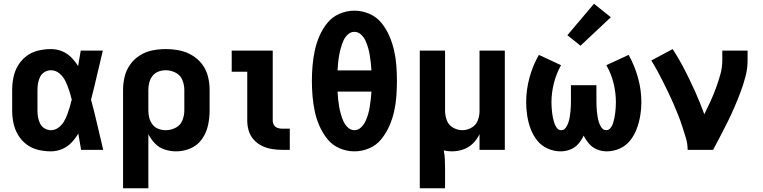

<svg xmlns="http://www.w3.org/2000/svg" viewBox="-20 -800 4072 1025"><path d="M252 8Q282 8 311 -4Q340 -16 361 -38Q382 -60 398 -87Q405 -43 413 0H531Q515 -67 499.5 -134Q484 -201 466 -268Q483 -333 498 -399Q513 -465 529 -530H411Q404 -489 397 -447Q381 -473 359.5 -494.5Q338 -516 310 -527Q282 -538 252 -538Q218 -538 184 -530Q150 -522 122.5 -501.5Q95 -481 77 -451.5Q59 -422 52 -388Q45 -354 45 -320V-210Q45 -176 52 -142.5Q59 -109 77 -79Q95 -49 122.5 -28.5Q150 -8 184 0Q218 8 252 8ZM252 -105Q234 -105 218 -114.5Q202 -124 194 -140.5Q186 -157 183 -174.5Q180 -192 180 -210V-320Q180 -338 183 -355.5Q186 -373 194 -389.5Q202 -406 218 -415.5Q234 -425 252 -425Q278 -425 298.5 -407Q319 -389 330 -365.5Q341 -342 349 -317.5Q357 -293 363 -268Q358 -247 352 -227Q346 -207 338.5 -187Q331 -167 320 -149Q309 -131 291 -118Q273 -105 252 -105Z M637 205H772V-84Q786 -56 808 -33.5Q830 -11 860 -1.5Q890 8 921 8Q961 8 998.5 -8.5Q1036 -25 1059 -58.5Q1082 -92 1090.5 -131Q1099 -170 1099 -210V-320Q1099 -357 1090 -392.5Q1081 -428 1059 -457Q1037 -486 1005 -505Q973 -524 937 -531Q901 -538 865 -538Q829 -538 793.5 -531Q758 -524 727 -504.5Q696 -485 675 -455.5Q654 -426 645.5 -391Q637 -356 637 -320ZM865 -105Q845 -105 826 -112Q807 -119 794.5 -135Q782 -151 777 -170.5Q772 -190 772 -210V-320Q772 -340 777 -359.5Q782 -379 794.5 -395Q807 -411 826 -418Q845 -425 865 -425Q892 -425 917.5 -412Q943 -399 953.5 -373Q964 -347 964 -320V-210Q964 -183 953.5 -157Q943 -131 917.5 -118Q892 -105 865 -105Z M1487 0H1527V-113H1487Q1474 -113 1462 -117Q1450 -121 1443 -132Q1436 -143 1436 -156V-530H1217V-417H1300V-156Q1300 -128 1308 -101.5Q1316 -75 1335 -54Q1354 -33 1379 -21Q1404 -9 1431.5 -4.5Q1459 0 1487 0Z M1872 8Q1913 8 1951.5 -8.5Q1990 -25 2016 -57.5Q2042 -90 2058.5 -127.5Q2075 -165 2084 -205Q2093 -245 2096 -286Q2099 -327 2099 -368Q2099 -409 2096 -449.5Q2093 -490 2084 -530Q2075 -570 2058.5 -608Q2042 -646 2016 -678Q1990 -710 1951.5 -726.5Q1913 -743 1872 -743Q1831 -743 1792.5 -726.5Q1754 -710 1728 -678Q1702 -646 1685.5 -608Q1669 -570 1660.5 -530Q1652 -490 1648.5 -449.5Q1645 -409 1645 -368Q1645 -327 1648.5 -286Q1652 -245 1660.5 -205Q1669 -165 1685.5 -127.5Q1702 -90 1728 -57.5Q1754 -25 1792.5 -8.5Q1831 8 1872 8ZM1872 -105Q1852 -105 1836.5 -120Q1821 -135 1813 -153.5Q1805 -172 1799.5 -191.5Q1794 -211 1790.5 -231Q1787 -251 1785 -271Q1783 -291 1782 -311H1963Q1962 -291 1959.5 -271Q1957 -251 1954 -231Q1951 -211 1945.5 -191.5Q1940 -172 1931.5 -153.5Q1923 -135 1907.5 -120Q1892 -105 1872 -105ZM1963 -424H1782Q1783 -444 1785 -464.5Q1787 -485 1790.5 -504.5Q1794 -524 1799.5 -543.5Q1805 -563 1813 -582Q1821 -601 1836.5 -615.5Q1852 -630 1872 -630Q1892 -630 1907.5 -615.5Q1923 -601 1931.5 -582Q1940 -563 1945.5 -543.5Q1951 -524 1954 -504.5Q1957 -485 1959.5 -464.5Q1962 -444 1963 -424Z M2221 205H2356V102Q2356 78 2355 53Q2354 28 2349 3Q2370 8 2392 8Q2423 8 2452.5 -2Q2482 -12 2504.5 -34Q2527 -56 2540 -84V0H2675V-530H2540V-207Q2540 -181 2530.5 -156.5Q2521 -132 2497.5 -118.5Q2474 -105 2448 -105Q2422 -105 2398 -119Q2374 -133 2365 -158.5Q2356 -184 2356 -210V-530H2221Z M3219 8Q3255 8 3288.5 -7Q3322 -22 3344.5 -50.5Q3367 -79 3379.5 -113Q3392 -147 3398 -182.5Q3404 -218 3404 -254Q3404 -320 3386 -385Q3368 -450 3336 -507L3217 -452Q3243 -407 3255.5 -356Q3268 -305 3268 -254Q3268 -240 3267 -226Q3266 -212 3264.5 -198Q3263 -184 3260 -170Q3257 -156 3253 -142.5Q3249 -129 3239.5 -117Q3230 -105 3216 -105Q3201 -105 3191.5 -118.5Q3182 -132 3177.5 -146.5Q3173 -161 3170.5 -175.5Q3168 -190 3166.5 -205Q3165 -220 3164.5 -235Q3164 -250 3164 -265V-345H3028V-265Q3028 -250 3027.5 -235Q3027 -220 3025.5 -205Q3024 -190 3021.5 -175.5Q3019 -161 3014.5 -146.5Q3010 -132 3000.5 -118.5Q2991 -105 2976 -105Q2962 -105 2953 -117Q2944 -129 2939.5 -142.5Q2935 -156 2932 -170Q2929 -184 2927.5 -198Q2926 -212 2925 -226Q2924 -240 2924 -254Q2924 -305 2937 -356Q2950 -407 2975 -452L2857 -507Q2824 -450 2806.5 -385Q2789 -320 2789 -254Q2789 -218 2794.5 -182.5Q2800 -147 2812.5 -113Q2825 -79 2847.5 -50.5Q2870 -22 2903.5 -7Q2937 8 2973 8Q3000 8 3025 -2Q3050 -12 3067.5 -32Q3085 -52 3096 -76Q3108 -52 3125.5 -32Q3143 -12 3168 -2Q3193 8 3219 8ZM3079 -556 3241 -708 3151 -780 3009 -612Z M3651 0H3787Q3807 -38 3827 -76Q3847 -114 3866 -152.5Q3885 -191 3902 -230.5Q3919 -270 3934 -310Q3949 -350 3960 -392Q3971 -434 3971 -477V-530H3836V-477Q3836 -439 3825.5 -402Q3815 -365 3802 -329.5Q3789 -294 3773 -259Q3757 -224 3740 -190Q3718 -251 3691.5 -310Q3665 -369 3635.5 -426.5Q3606 -484 3571 -538L3457 -477Q3474 -450 3489.5 -421.5Q3505 -393 3519.5 -364Q3534 -335 3548 -306Q3562 -277 3575 -247Q3588 -217 3600 -187Q3612 -157 3622 -126Q3632 -95 3641.5 -64Q3651 -33 3651 0Z"/></svg>

Font: Iosevka Sparkle Extrabold
Style: Regular
Weight: 800
Designer: Belleve Invis
Foundry: Belleve Invis
Version: Version 4.5.0; ttfautohint (v1.8.3)